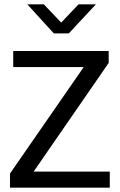

<svg xmlns="http://www.w3.org/2000/svg" viewBox="-20 -865 551 885"><path d="M481 -630V-575L135 -74H486V0H26V-65L366 -556H41V-630ZM106 -845H182L262 -761L342 -845H422L297 -711H228Z"/></svg>

Font: Mukta Vaani
Style: Regular
Weight: 400
Designer: Noopur Datye, Girish Dalvi, Yashodeep Gholap, Pallavi Karambelkar
Foundry: Ek Type
Version: Version 2.538;PS 1.000;hotconv 16.6.51;makeotf.lib2.5.65220;